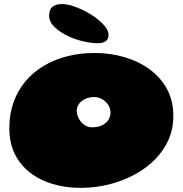

<svg xmlns="http://www.w3.org/2000/svg" viewBox="-20 -852 881 926"><path d="M367.5 54Q295.5 54 233.2 35.2Q171 16.5 124.2 -20Q77.5 -56.5 51.2 -109.8Q25 -163 25 -232.5Q25 -301.5 45.2 -358.5Q65.5 -415.5 102.8 -459.8Q140 -504 191.2 -534.5Q242.5 -565 304.5 -580.8Q366.5 -596.5 436 -596.5Q512.5 -596.5 581 -576.2Q649.5 -556 702.5 -517Q755.5 -478 785.8 -421.8Q816 -365.5 816 -293.5Q816 -214 778.5 -149.8Q741 -85.5 677 -40Q613 5.5 532.8 29.8Q452.5 54 367.5 54ZM423.5 -238Q455.5 -238 475.2 -249Q495 -260 504 -276.2Q513 -292.5 513 -308Q513 -323 507 -336.5Q501 -350 490 -360.8Q479 -371.5 464.2 -377.8Q449.5 -384 432.5 -384Q417 -384 402.2 -379.2Q387.5 -374.5 375.8 -365.8Q364 -357 357 -344.5Q350 -332 350 -317Q350 -303.5 355.5 -289.8Q361 -276 370.8 -264.2Q380.5 -252.5 394 -245.2Q407.5 -238 423.5 -238ZM453.5 -643.5Q421 -643.5 383 -652.2Q345 -661 311 -676.5Q271.5 -695 244.2 -720.5Q217 -746 217 -776Q217 -806 233.2 -819.2Q249.5 -832.5 278.5 -832.5Q304 -832.5 336.8 -821.2Q369.5 -810 401 -792.5Q442.5 -769.5 473 -739.8Q503.5 -710 503.5 -683.5Q503.5 -662 489 -652.8Q474.5 -643.5 453.5 -643.5Z"/></svg>

Font: Gluten Thin Black
Style: Regular
Weight: 900
Version: Version 1.300